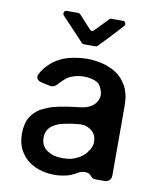

<svg xmlns="http://www.w3.org/2000/svg" viewBox="-86 -825 740 903"><g transform="rotate(10 284.5 -373.0)"><path d="M159.2 -757.8H213.9Q220.7 -757.8 224.6 -752.9Q247.1 -728.5 282.2 -690.4Q286.1 -685.5 292 -685.5Q297.9 -685.5 301.8 -690.4Q328.1 -716.8 363.3 -753.9Q367.2 -757.8 373 -757.8H427.7Q436.5 -757.8 439.9 -749.5Q443.4 -741.2 437.5 -734.4Q382.8 -674.8 331.1 -621.1Q327.1 -617.2 321.3 -617.2H264.6Q258.8 -617.2 254.9 -622.1L149.4 -734.4Q143.6 -741.2 147 -749.5Q150.4 -757.8 159.2 -757.8ZM431.6 -516.6Q416 -526.4 398.4 -533.2Q380.9 -541 362.3 -544.9Q343.8 -548.8 326.2 -550.8Q309.6 -552.7 293 -552.7Q268.6 -552.7 245.1 -548.8Q221.7 -545.9 199.2 -539.1Q175.8 -532.2 156.2 -520.5Q136.7 -509.8 120.1 -494.1Q108.4 -483.4 98.6 -470.7Q88.9 -459 81.1 -444.3Q73.2 -429.7 79.1 -419.9Q84 -410.2 100.6 -406.2Q109.4 -404.3 118.2 -402.3Q127 -400.4 135.7 -398.4Q154.3 -393.6 165 -400.4Q175.8 -407.2 185.5 -419.9Q190.4 -425.8 197.3 -431.6Q203.1 -437.5 210.9 -443.4Q226.6 -455.1 247.1 -460.9Q268.6 -467.8 294.9 -467.8Q313.5 -467.8 328.1 -463.9Q343.8 -460.9 355.5 -454.1Q372.1 -445.3 381.8 -416Q391.6 -387.7 375 -361.3Q366.2 -346.7 346.7 -335.9Q328.1 -325.2 296.9 -322.3Q288.1 -320.3 279.3 -320.3Q270.5 -319.3 260.7 -317.4Q260.7 -317.4 260.7 -317.4Q241.2 -315.4 222.7 -311.5Q203.1 -308.6 184.6 -303.7Q166 -299.8 149.4 -293Q132.8 -286.1 117.2 -278.3Q102.5 -269.5 90.8 -257.8Q78.1 -246.1 69.3 -230.5Q60.5 -215.8 56.6 -196.3Q51.8 -177.7 51.8 -154.3Q51.8 -127.9 57.6 -105.5Q63.5 -82 76.2 -64.5Q87.9 -45.9 104.5 -31.2Q121.1 -17.6 141.6 -7.8Q163.1 2 186.5 6.8Q210 11.7 235.4 11.7Q258.8 11.7 277.3 7.8Q296.9 4.9 313.5 -2Q321.3 -4.9 328.1 -8.8Q335 -11.7 341.8 -16.6Q358.4 -26.4 377 -26.4Q395.5 -26.4 406.2 -12.7Q409.2 -7.8 416 -3.9Q421.9 -1 434.6 -1Q447.3 -1 471.7 -1Q487.3 -1 496.1 -9.8Q504.9 -17.6 504.9 -34.2Q504.9 -143.6 504.9 -363.3Q504.9 -393.6 500 -417Q494.1 -441.4 484.4 -460Q484.4 -460 484.4 -459Q473.6 -477.5 460.9 -492.2Q447.3 -506.8 431.6 -516.6ZM334 -89.8Q318.4 -81.1 299.8 -76.2Q280.3 -72.3 258.8 -72.3Q237.3 -72.3 217.8 -77.1Q199.2 -83 184.6 -92.8Q169.9 -102.5 163.1 -117.2Q155.3 -131.8 155.3 -152.3Q155.3 -166 159.2 -177.7Q163.1 -189.5 170.9 -198.2Q177.7 -207 188.5 -212.9Q198.2 -219.7 210.9 -224.6Q223.6 -229.5 237.3 -232.4Q252 -235.4 267.6 -238.3Q274.4 -239.3 282.2 -240.2Q290 -241.2 299.8 -242.2Q321.3 -245.1 338.9 -241.2Q356.4 -236.3 368.2 -226.6Q390.6 -209 392.6 -178.7Q394.5 -149.4 372.1 -122.1Q372.1 -121.1 372.1 -121.1Q364.3 -111.3 354.5 -103.5Q345.7 -95.7 334 -89.8Z"/></g></svg>

Font: DeepSea
Style: Medium
Weight: 500
Designer: Stem
Version: Version 3.019;git-0a5106e0b